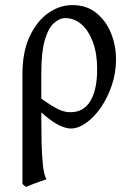

<svg xmlns="http://www.w3.org/2000/svg" viewBox="-20 -489 519 753"><path d="M258 15Q244 15 223.5 7.5Q203 0 173.5 -22Q144 -44 102 -87Q107 -92 104 -99Q101 -106 100.5 -112.5Q100 -119 116 -121Q154 -93 178.5 -77.5Q203 -62 220.5 -55.5Q238 -49 257 -49Q308 -49 334.5 -93Q361 -137 361 -218Q361 -280 344 -325Q327 -370 299 -394Q271 -418 236 -418Q213 -418 191 -398Q169 -378 155.5 -331Q142 -284 142 -203Q142 -184 142 -157Q142 -130 142 -103.5Q142 -77 142 -58Q142 -39 142 -35Q142 15 143 65.5Q144 116 148 156Q152 196 162 214Q140 222 121.5 228.5Q103 235 82 244Q77 241 74.5 238.5Q72 236 68 232Q68 213 68 172Q68 131 68 79.5Q68 28 68 -25Q68 -78 68 -124Q68 -170 68 -198Q68 -286 96.5 -346.5Q125 -407 169.5 -438Q214 -469 264 -469Q320 -469 358 -438Q396 -407 415.5 -358.5Q435 -310 435 -256Q435 -203 418.5 -154.5Q402 -106 376 -68Q350 -30 318.5 -7.5Q287 15 258 15Z"/></svg>

Font: ChillKai
Style: Regular
Weight: 400
Designer: ChillType
Foundry: 寒蝉字型
Version: Version 2.000